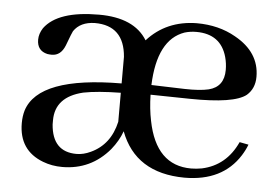

<svg xmlns="http://www.w3.org/2000/svg" viewBox="-39 -479 789 541"><g transform="rotate(5 355.0 -208.5)"><path d="M498 -402.3Q567.4 -402.3 585 -338.9Q589.8 -321.3 589.8 -302.7Q589.8 -254.9 546.9 -244.1Q522.5 -238.3 479.5 -239.3L384.8 -242.2Q389.6 -371.1 464.8 -397.5Q480.5 -402.3 498 -402.3ZM671.9 -98.6 646.5 -103.5Q615.2 -35.2 546.9 -20.5Q531.2 -17.6 516.6 -17.6Q417 -17.6 392.6 -141.6Q385.7 -174.8 384.8 -214.8L496.1 -212.9Q621.1 -210.9 655.3 -238.3Q677.7 -257.8 677.7 -291Q677.7 -360.4 607.4 -399.4Q559.6 -426.8 497.1 -426.8Q411.1 -425.8 357.4 -366.2Q320.3 -426.8 220.7 -426.8Q104.5 -426.8 66.4 -375Q55.7 -358.4 55.7 -341.8Q55.7 -310.5 85 -303.7Q91.8 -302.7 97.7 -302.7Q123 -302.7 134.8 -332Q149.4 -371.1 151.4 -374Q169.9 -401.4 210.9 -402.3Q293.9 -402.3 300.8 -314.5Q300.8 -306.6 300.8 -300.8V-239.3Q66.4 -238.3 35.2 -139.6Q30.3 -123 30.3 -103.5Q30.3 -26.4 99.6 0Q125 9.8 154.3 9.8Q235.4 9.8 288.1 -52.7Q308.6 -78.1 318.4 -105.5Q361.3 8.8 500 9.8Q607.4 9.8 656.2 -67.4Q666 -83 671.9 -98.6ZM191.4 -30.3Q123 -30.3 117.2 -107.4Q117.2 -113.3 117.2 -119.1Q117.2 -185.5 195.3 -204.1Q234.4 -211.9 300.8 -212.9V-130.9Q286.1 -65.4 231.4 -40Q210.9 -30.3 191.4 -30.3Z"/></g></svg>

Font: Abhaya Libre Medium
Style: Regular
Weight: 500
Designer: Pushpananda Ekanayake, Sol Matas, Pathum Egodawatta
Foundry: Mooniak
Version: Version 1.050 ; ttfautohint (v1.6)